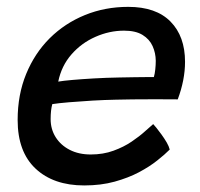

<svg xmlns="http://www.w3.org/2000/svg" viewBox="-20 -554 592 568"><path d="M482.1 -111.6Q468.3 -97.6 445.5 -79.5Q422.8 -61.3 391.2 -44.5Q359.6 -27.8 319.1 -16.6Q278.5 -5.4 229.1 -5.4Q138.3 -5.4 85.2 -55.2Q32.2 -104.9 32.2 -199Q32.2 -273.9 57.4 -335.2Q82.6 -396.6 127.2 -441Q171.9 -485.3 231.3 -509.5Q290.6 -533.7 359.4 -533.7Q441.6 -533.7 484.5 -490.1Q527.4 -446.5 527.4 -371.1Q527.4 -344.1 521.9 -316.1Q516.4 -288.1 505.8 -260Q500.6 -260.2 479.7 -260.2Q458.8 -260.2 430.1 -260.3Q401.4 -260.3 372.6 -260Q343.8 -259.8 322.8 -259.1Q290.7 -258.5 253.7 -256.4Q216.6 -254.2 184.5 -251.5Q152.4 -248.8 134.7 -246Q129.8 -228.3 129.8 -201.6Q129.8 -171.8 144.7 -148.1Q159.6 -124.4 186.3 -110.7Q213 -97 248.4 -97Q285.2 -97 315.6 -108.1Q346 -119.1 369.4 -135Q392.9 -150.9 408.9 -165.5Q425 -180.1 433.2 -186.9Q435.7 -184.4 442.6 -176Q449.6 -167.5 457.9 -155.9Q466.2 -144.4 473.1 -132.7Q479.9 -120.9 482.1 -111.6ZM152.3 -312.6Q166.7 -315.1 194.1 -317.5Q221.5 -319.9 257.6 -322Q293.6 -324.1 333.5 -324.8Q356.9 -325.4 379 -325.6Q401.1 -325.8 416.6 -326Q432.1 -326.2 435.2 -326.1Q438.1 -336 439.4 -349Q440.8 -361.9 440.8 -374.2Q440.6 -397.3 431.4 -417.7Q422.2 -438.1 401.7 -450.7Q381.2 -463.3 346.9 -463.3Q303.6 -463.3 262.3 -445Q220.9 -426.8 191.4 -393Q161.8 -359.2 152.3 -312.6Z"/></svg>

Font: Grandstander Thin
Style: Italic
Weight: 100
Italic angle: -15°
Designer: Tyler Finck
Foundry: Etcetera Type Co
Version: Version 1.200